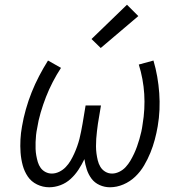

<svg xmlns="http://www.w3.org/2000/svg" viewBox="-20 -784 790 812"><path d="M188 8Q161 8 136.5 -4Q112 -16 97.5 -37.5Q83 -59 76 -85Q69 -111 67 -138.5Q65 -166 66.5 -194Q68 -222 73 -249Q79 -285 89.5 -322Q100 -359 114 -394Q128 -429 145.5 -462.5Q163 -496 183 -528L238 -497Q219 -468 203 -437Q187 -406 174.5 -374Q162 -342 152 -308Q142 -274 137 -241Q134 -227 132.5 -212.5Q131 -198 130.5 -183Q130 -168 130.5 -154Q131 -140 133.5 -126Q136 -112 140 -98.5Q144 -85 152 -74Q160 -63 172.5 -56.5Q185 -50 199 -50Q215 -50 230.5 -57.5Q246 -65 258 -77.5Q270 -90 278.5 -104.5Q287 -119 294 -134.5Q301 -150 306.5 -165.5Q312 -181 316 -196.5Q320 -212 323 -228Q326 -244 329 -260L342 -338H407L394 -260Q392 -244 390 -228.5Q388 -213 387 -197Q386 -181 386 -165.5Q386 -150 388 -135Q390 -120 393.5 -105.5Q397 -91 404.5 -78.5Q412 -66 425 -58Q438 -50 454 -50Q469 -50 484.5 -57.5Q500 -65 511.5 -77.5Q523 -90 531.5 -104.5Q540 -119 547 -134Q554 -149 559.5 -164.5Q565 -180 569.5 -195.5Q574 -211 577.5 -226.5Q581 -242 583 -258Q594 -323 590 -386.5Q586 -450 567 -511L629 -528Q639 -494 645 -459.5Q651 -425 653.5 -390Q656 -355 654.5 -320Q653 -285 647 -250Q642 -221 634.5 -193Q627 -165 616 -138Q605 -111 589.5 -84.5Q574 -58 552 -37Q530 -16 502 -4Q474 8 445 8Q422 8 401 -1.5Q380 -11 367 -28.5Q354 -46 347 -67.5Q340 -89 337 -111Q326 -88 312 -66.5Q298 -45 279 -27.5Q260 -10 236 -1Q212 8 188 8ZM406 -581 367 -619 517 -764 565 -716Z"/></svg>

Font: Iosevka Etoile Light Oblique
Style: Regular
Weight: 300
Italic angle: -9°
Designer: Belleve Invis
Foundry: Belleve Invis
Version: Version 15.5.2; ttfautohint (v1.8.4)